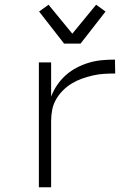

<svg xmlns="http://www.w3.org/2000/svg" viewBox="-20 -795 590 815"><path d="M145 0V-530H197V-385Q207 -411 223 -434.5Q239 -458 260 -476.5Q281 -495 306 -508Q331 -521 358 -529Q385 -537 412.5 -539.5Q440 -542 468 -542L469 -483Q445 -483 421 -481.5Q397 -480 373.5 -474.5Q350 -469 327.5 -461Q305 -453 284.5 -440.5Q264 -428 247 -411Q230 -394 218 -373Q206 -352 201.5 -328.5Q197 -305 197 -281V0ZM252 -610 146 -746 186 -775 287 -652 388 -775 428 -746 322 -610Z"/></svg>

Font: Lode Dark Term
Style: Regular
Weight: 400
Monospace: yes
Designer: Belleve Invis
Foundry: Belleve Invis
Version: Version 29.2.0